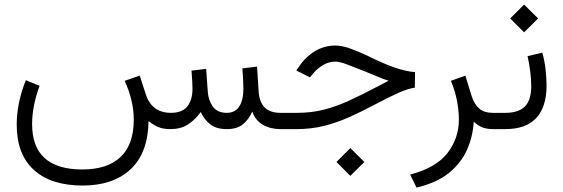

<svg xmlns="http://www.w3.org/2000/svg" viewBox="-20 -581 2535 864"><path d="M747.6 0Q712.9 0 690.4 -10Q668 -20 648.4 -36.1Q646.5 106.4 568.1 180.2Q489.7 253.9 352.1 253.9Q210 253.9 132.6 183.8Q55.2 113.8 55.2 -20Q55.2 -117.7 96.2 -220.2L158.2 -194.8Q124.5 -103.5 124.5 -22.5Q124.5 181.6 350.6 181.6Q462.4 181.6 522 126Q581.5 70.3 582 -41.5Q582 -127.9 541 -217.3L608.9 -240.7L635.3 -158.7Q662.1 -73.7 748.5 -73.2Q800.3 -73.2 823.2 -102.3Q846.2 -131.3 846.2 -182.6Q846.2 -205.6 841.8 -263.2L907.7 -271L915 -168.5Q917.5 -129.9 937.7 -101.6Q958 -73.2 1000 -73.2Q1038.1 -73.2 1056.6 -101.8Q1075.2 -130.4 1075.2 -181.6Q1075.2 -213.4 1070.8 -273.4L1136.7 -281.2L1144 -168.5Q1150.4 -73.2 1241.7 -73.2H1256.3V0H1242.2Q1196.3 0 1162.8 -19.5Q1129.4 -39.1 1115.2 -78.6Q1099.1 -43 1073 -21.5Q1046.9 0 1000.5 0Q954.6 0 927.7 -20.3Q900.9 -40.5 883.3 -76.7Q857.4 -41 825.2 -20.5Q793 0 747.6 0Z M1494.1 147.9 1556.6 85.4 1619.6 147.9 1556.6 210.4ZM1236.8 0V-73.2H1316.4Q1380.9 -73.2 1436.3 -87.2Q1491.7 -101.1 1548.8 -127.2Q1606 -153.3 1674.8 -189.5L1728.5 -217.8Q1711.4 -223.1 1701.9 -226.8Q1692.4 -230.5 1676 -237.5Q1659.7 -244.6 1622.1 -259.8Q1572.3 -279.8 1540 -291.7Q1507.8 -303.7 1488.3 -303.7Q1459.5 -303.7 1433.6 -288.1Q1407.7 -272.5 1389.2 -250.5L1375 -232.9L1313.5 -263.7L1326.2 -282.2Q1355.5 -325.7 1397.5 -350.8Q1439.5 -376 1488.8 -376Q1518.1 -376 1554.2 -363.3Q1590.3 -350.6 1633.8 -330.1Q1706.5 -293.9 1756.3 -276.9Q1806.2 -259.8 1847.7 -256.3L1846.7 -186.5Q1816.4 -182.1 1775.6 -164.3Q1734.9 -146.5 1663.6 -108.9Q1604 -77.1 1548.8 -52.7Q1493.7 -28.3 1436.8 -14.2Q1379.9 0 1314.9 0Z M2111.8 -33.7Q2107.9 34.2 2081.1 94Q2054.2 153.8 1999 198Q1943.8 242.2 1854.5 263.2L1825.7 204.6Q1942.9 173.8 1993.9 107.4Q2044.9 41 2044.9 -42.5Q2044.9 -83.5 2036.4 -127.7Q2027.8 -171.9 2009.3 -217.3L2074.2 -240.7L2102.1 -149.4Q2115.2 -109.9 2137.5 -91.6Q2159.7 -73.2 2196.3 -73.2H2215.3V0H2201.2Q2164.6 0 2144.5 -10.3Q2124.5 -20.5 2111.8 -33.7Z M2439.5 -195.8Q2439.5 -100.1 2393.3 -50Q2347.2 0 2253.9 0H2195.8V-73.2H2253.9Q2313.5 -73.2 2342 -101.8Q2370.6 -130.4 2370.6 -194.3Q2370.6 -222.2 2366.2 -258.3Q2361.8 -294.4 2354 -328.1L2420.4 -344.2Q2430.7 -307.6 2435.1 -268.6Q2439.5 -229.5 2439.5 -195.8ZM2275.9 -498 2338.4 -560.5 2401.4 -498 2338.4 -435.5Z"/></svg>

Font: Vazir Light WOL-UI
Style: Light-WOL-UI
Weight: 300
Designer: Saber Rastikerdar
Foundry: Saber Rastikerdar
Version: Version 30.1.0